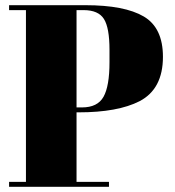

<svg xmlns="http://www.w3.org/2000/svg" viewBox="-20 -720 674 740"><path d="M15 -700H309Q460 -700 534 -656.5Q608 -613 608 -501Q608 -377 518 -330Q434 -287 283 -287H275V-19H400V0H15V-19H80V-681H15ZM275 -681V-306H296Q356 -306 379 -347Q402 -388 402 -480V-528Q402 -613 380.5 -647Q359 -681 302 -681Z"/></svg>

Font: Abril Fatface
Style: Regular
Weight: 400
Designer: Veronika Burian, Jos Scaglione
Foundry: TypeTogether
Version: Version 1.001